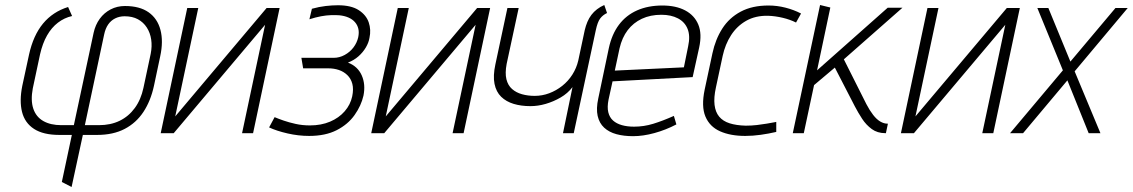

<svg xmlns="http://www.w3.org/2000/svg" viewBox="-20 -532 4525 767"><path d="M96 -314 69 -189Q57 -129 68 -85Q79 -41 116 -17Q153 7 217 7H267L227 195L266 215L311 7H368Q432 7 478 -17Q524 -41 553 -85Q582 -129 595 -189L620 -307Q633 -367 621 -412.5Q609 -458 573.5 -483Q538 -508 479 -508Q448 -508 422 -494.5Q396 -481 378.5 -457Q361 -433 354 -401L275 -32H225Q182 -32 153 -48.5Q124 -65 113 -98Q102 -131 111 -179L140 -315Q150 -359 168 -390.5Q186 -422 211.5 -441.5Q237 -461 268 -468L252 -504Q191 -485 152 -438Q113 -391 96 -314ZM375 -32H319L396 -394Q401 -418 412 -434Q423 -450 440 -458.5Q457 -467 478 -467Q509 -467 531 -455Q553 -443 566.5 -422Q580 -401 584 -374Q588 -347 582 -317L553 -181Q543 -134 518.5 -100.5Q494 -67 458 -49.5Q422 -32 375 -32Z M772 -500H728L622 0H674L1039 -433L947 0H991L1097 -500H1045L680 -67Z M1216 -455Q1241 -463 1262.5 -467Q1284 -471 1302.5 -471.5Q1321 -472 1335 -471Q1356 -469 1372 -462Q1388 -455 1398 -443.5Q1408 -432 1411.5 -417Q1415 -402 1411 -383Q1406 -361 1392 -342.5Q1378 -324 1357 -312.5Q1336 -301 1313 -301H1184L1191 -259H1292Q1314 -259 1333.5 -252.5Q1353 -246 1367.5 -232Q1382 -218 1387.5 -197Q1393 -176 1387 -147Q1380 -114 1357 -87.5Q1334 -61 1298.5 -46Q1263 -31 1218 -31Q1188 -31 1161 -37Q1134 -43 1112.5 -50.5Q1091 -58 1077 -64L1055 -23Q1085 -9 1128.5 1Q1172 11 1215 11Q1280 11 1325 -12Q1370 -35 1396.5 -72.5Q1423 -110 1432 -150Q1441 -195 1425 -231Q1409 -267 1370 -282Q1394 -291 1412 -307Q1430 -323 1441.5 -342.5Q1453 -362 1456 -381Q1463 -413 1453 -442.5Q1443 -472 1413 -491.5Q1383 -511 1330 -511Q1307 -511 1281 -508Q1255 -505 1226 -497Z M1613 -500H1569L1463 0H1515L1880 -433L1788 0H1832L1938 -500H1886L1521 -67Z M2229 0H2272L2360 -411Q2367 -444 2377.5 -458Q2388 -472 2405 -480L2394 -512Q2378 -505 2365 -495Q2352 -485 2342.5 -472.5Q2333 -460 2326.5 -444.5Q2320 -429 2316 -412L2290 -290Q2283 -260 2266.5 -234Q2250 -208 2226 -189Q2202 -170 2174 -159.5Q2146 -149 2116 -149Q2089 -149 2065.5 -155.5Q2042 -162 2025.5 -176.5Q2009 -191 2003 -215.5Q1997 -240 2004 -277L2052 -500H2007L1959 -275Q1949 -229 1955.5 -197Q1962 -165 1982 -145.5Q2002 -126 2032 -117Q2062 -108 2099 -108Q2129 -108 2160 -117Q2191 -126 2219.5 -142.5Q2248 -159 2267 -184Z M2411 -134 2427 -207 2747 -224 2773 -342Q2785 -397 2769.5 -434Q2754 -471 2717 -490.5Q2680 -510 2626 -510Q2569 -510 2525 -490.5Q2481 -471 2452.5 -433Q2424 -395 2412 -339L2370 -139Q2361 -98 2367.5 -69Q2374 -40 2393.5 -22Q2413 -4 2442.5 4Q2472 12 2509 12Q2549 12 2594.5 -0.5Q2640 -13 2682 -35L2672 -69Q2627 -49 2589.5 -37.5Q2552 -26 2513 -26Q2486 -26 2464.5 -32Q2443 -38 2429 -50.5Q2415 -63 2410 -83.5Q2405 -104 2411 -134ZM2729 -347 2712 -263 2436 -250 2455 -339Q2465 -382 2487.5 -411.5Q2510 -441 2544 -457Q2578 -473 2622 -473Q2661 -473 2688.5 -458.5Q2716 -444 2727 -416Q2738 -388 2729 -347Z M3160 -442 3180 -478Q3151 -493 3117.5 -501.5Q3084 -510 3050 -510Q2985 -510 2939 -485.5Q2893 -461 2865.5 -418Q2838 -375 2826 -319L2795 -174Q2781 -107 2798 -66.5Q2815 -26 2856.5 -7.5Q2898 11 2957 11Q2987 11 3019 6.5Q3051 2 3081 -5V-45Q3081 -45 3070.5 -43Q3060 -41 3042.5 -38Q3025 -35 3003.5 -32.5Q2982 -30 2959 -30Q2921 -31 2894.5 -39.5Q2868 -48 2853 -66Q2838 -84 2834.5 -113Q2831 -142 2840 -183L2867 -309Q2877 -355 2900.5 -391.5Q2924 -428 2961 -449Q2998 -470 3048 -469Q3077 -468 3106.5 -461Q3136 -454 3160 -442Z M3441 -116 3351 -295 3585 -501H3526L3244 -251L3297 -502L3256 -512L3147 0H3191L3232 -192L3315 -262L3395 -107Q3408 -82 3424 -57.5Q3440 -33 3462.5 -16.5Q3485 0 3517 0H3519L3527 -38H3525Q3511 -38 3496.5 -46.5Q3482 -55 3468 -73Q3454 -91 3441 -116Z M3729 -500H3685L3579 0H3631L3996 -433L3904 0H3948L4054 -500H4002L3637 -67Z M4256 -286 4168 -500H4124L4226 -251L4015 0H4067L4244 -211L4329 0H4376L4273 -247L4485 -500H4436Z"/></svg>

Font: Advent Pro Light
Style: Italic
Weight: 300
Italic angle: -12°
Version: Version 3.000